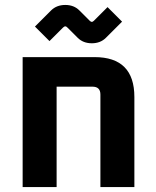

<svg xmlns="http://www.w3.org/2000/svg" viewBox="-20 -760 634 780"><path d="M72 0V-528H364.1Q525.9 -528 525.9 -365.9V0H387.9V-375.9Q387.9 -407.9 355.9 -407.9H210V0ZM122 -652.1 187.6 -717.7Q210.1 -739.9 245.2 -739.9Q280.4 -739.9 302.4 -717.7L343.9 -676.2Q349.1 -671 353 -671Q356.9 -671 362 -676.2L416.9 -731.1L475.9 -672L410.3 -606.5Q388.1 -584.2 353 -584.2Q317.8 -584.2 295.6 -606.5L254 -648Q249.1 -653.1 245.2 -653.1Q241.3 -653.1 236 -648L181 -593.1Z"/></svg>

Font: Oxanium ExtraLight
Style: Regular
Weight: 200
Designer: Severin Meyer
Version: Version 2.000